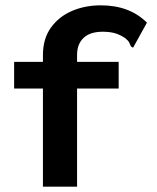

<svg xmlns="http://www.w3.org/2000/svg" viewBox="-20 -700 590 720"><path d="M141 -368H33V-468H141V-493Q141 -555 171 -596.5Q201 -638 250 -659Q299 -680 358 -680Q466 -680 531 -615L484 -530L479 -521L471 -526Q468 -533 464.5 -540.5Q461 -548 448 -558Q428 -571 409 -576Q390 -581 365 -581Q318 -581 293.5 -558Q269 -535 269 -494V-468H425V-368H269V0H141Z"/></svg>

Font: Inconsolata SemiExpanded ExtraBold
Style: Regular
Weight: 800
Width: 6
Monospace: yes
Designer: Raph Levien, Cyreal, Brenton Simpson
Foundry: Raph Levien, Cyreal, Google
Version: Version 3.001; ttfautohint (v1.8.2.53-6de2)